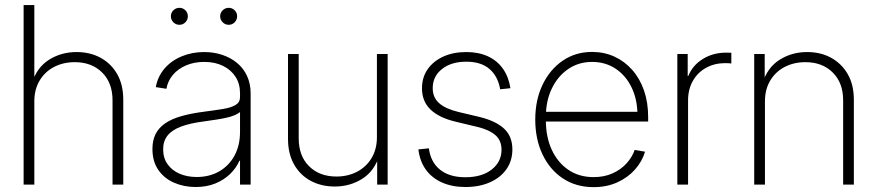

<svg xmlns="http://www.w3.org/2000/svg" viewBox="-20 -748 3556 778"><path d="M119.1 -337.4V0H75.7V-727.5H119.1V-408.2H108.4Q128.4 -474.1 178.2 -505.6Q228 -537.1 290 -537.1Q345.2 -537.1 387.9 -513.7Q430.7 -490.2 455.1 -447.3Q479.5 -404.3 479.5 -343.8V0H436V-341.3Q436 -412.6 393.8 -454.3Q351.6 -496.1 283.2 -496.1Q236.3 -496.1 199.2 -476.8Q162.1 -457.5 140.6 -421.6Q119.1 -385.7 119.1 -337.4Z M772.5 9.8Q725.6 9.8 685.5 -7.6Q645.5 -24.9 621.6 -59.3Q597.7 -93.8 597.7 -144.5Q597.7 -179.7 610.6 -205.1Q623.5 -230.5 649.4 -248.3Q675.3 -266.1 714.6 -277.3Q753.9 -288.6 807.1 -295.4Q852.1 -301.3 884.5 -306.6Q917 -312 934.8 -322.8Q952.6 -333.5 952.6 -354.5V-370.1Q952.6 -408.2 934.6 -436.5Q916.5 -464.8 883.8 -481Q851.1 -497.1 807.6 -497.1Q766.6 -497.1 733.6 -482.9Q700.7 -468.8 680.2 -444.1Q659.7 -419.4 654.3 -388.2L611.3 -395Q619.1 -438 646.5 -470Q673.8 -502 715.8 -519.5Q757.8 -537.1 807.1 -537.1Q846.7 -537.1 880.9 -525.6Q915 -514.2 940.9 -492.7Q966.8 -471.2 981.2 -439.9Q995.6 -408.7 995.6 -369.1V0H952.6V-96.7H950.2Q937 -66.9 912.1 -42.7Q887.2 -18.6 852.1 -4.4Q816.9 9.8 772.5 9.8ZM776.9 -30.8Q828.6 -30.8 868.2 -53.5Q907.7 -76.2 930.2 -117.4Q952.6 -158.7 952.6 -213.9V-293.9Q943.8 -286.6 929.7 -280.8Q915.5 -274.9 896.7 -270.8Q877.9 -266.6 855.5 -263.2Q833 -259.8 808.6 -256.3Q750.5 -249 713.6 -235.1Q676.8 -221.2 658.9 -198.7Q641.1 -176.3 641.1 -143.1Q641.1 -107.4 659.2 -82.3Q677.2 -57.1 708 -43.9Q738.8 -30.8 776.9 -30.8ZM906.7 -647.5Q892.6 -647.5 882.3 -657.7Q872.1 -668 872.1 -682.1Q872.1 -696.3 882.3 -706.3Q892.6 -716.3 906.7 -716.3Q920.9 -716.3 930.9 -706.3Q940.9 -696.3 940.9 -682.1Q940.9 -668 930.9 -657.7Q920.9 -647.5 906.7 -647.5ZM707 -647.5Q692.9 -647.5 682.6 -657.7Q672.4 -668 672.4 -682.1Q672.4 -696.3 682.6 -706.3Q692.9 -716.3 707 -716.3Q721.2 -716.3 731.2 -706.3Q741.2 -696.3 741.2 -682.1Q741.2 -668 731.2 -657.7Q721.2 -647.5 707 -647.5Z M1336.4 7.8Q1281.7 7.8 1238.8 -15.4Q1195.8 -38.6 1171.4 -82Q1147 -125.5 1147 -185.5V-529.3H1190.4V-187.5Q1190.4 -116.2 1232.4 -74.5Q1274.4 -32.7 1343.3 -32.7Q1389.6 -32.7 1427 -52.2Q1464.4 -71.8 1485.8 -107.7Q1507.3 -143.6 1507.3 -191.9V-529.3H1550.8V0H1508.3V-121.1H1518.1Q1498 -55.2 1448.2 -23.7Q1398.4 7.8 1336.4 7.8Z M1866.2 9.8Q1812.5 9.8 1771.5 -8.3Q1730.5 -26.4 1705.8 -60.3Q1681.2 -94.2 1675.3 -142.6L1717.8 -147Q1725.1 -90.8 1763.2 -60.3Q1801.3 -29.8 1865.7 -29.8Q1932.6 -29.8 1972.4 -61Q2012.2 -92.3 2012.2 -141.1Q2012.2 -179.2 1986.8 -200.9Q1961.4 -222.7 1913.6 -233.9L1826.2 -254.9Q1758.8 -271 1724.4 -304.2Q1689.9 -337.4 1689.9 -390.1Q1689.9 -434.1 1712.6 -467Q1735.4 -500 1775.9 -518.6Q1816.4 -537.1 1869.6 -537.1Q1919.4 -537.1 1957 -519.8Q1994.6 -502.4 2017.8 -469.7Q2041 -437 2048.3 -390.6L2006.8 -386.2Q1997.6 -439 1963.4 -468.5Q1929.2 -498 1869.6 -498Q1808.6 -498 1771 -468.3Q1733.4 -438.5 1733.4 -391.1Q1733.4 -352.5 1759.8 -329.6Q1786.1 -306.6 1837.4 -294.4L1923.8 -273.9Q1989.3 -257.8 2022.7 -226.6Q2056.2 -195.3 2056.2 -142.6Q2056.2 -96.7 2032.2 -62.5Q2008.3 -28.3 1965.3 -9.3Q1922.4 9.8 1866.2 9.8Z M2385.3 10.3Q2314 10.3 2260.7 -25.1Q2207.5 -60.5 2178.2 -122.6Q2148.9 -184.6 2148.9 -263.2Q2148.9 -342.8 2178.5 -404.5Q2208 -466.3 2260 -502Q2312 -537.6 2379.4 -537.6Q2428.2 -537.6 2469.7 -518.6Q2511.2 -499.5 2542 -464.6Q2572.8 -429.7 2589.6 -381.3Q2606.4 -333 2606.4 -273.4V-255.4H2173.3V-294.9H2582L2563 -281.7Q2563 -343.8 2539.8 -392.6Q2516.6 -441.4 2475.1 -469.2Q2433.6 -497.1 2379.4 -497.1Q2324.7 -497.1 2282.5 -468.3Q2240.2 -439.5 2216.1 -389.4Q2191.9 -339.4 2191.9 -274.9V-259.8Q2191.9 -193.4 2215.6 -141.6Q2239.3 -89.8 2282.7 -60.1Q2326.2 -30.3 2385.3 -30.3Q2428.2 -30.3 2461.9 -45.4Q2495.6 -60.5 2518.6 -85.7Q2541.5 -110.8 2551.8 -140.6L2593.8 -133.3Q2582 -93.8 2553 -61Q2523.9 -28.3 2481.2 -9Q2438.5 10.3 2385.3 10.3Z M2724.6 0V-529.3H2766.6V-440.4H2769Q2786.6 -483.4 2827.9 -509Q2869.1 -534.7 2922.9 -534.7Q2929.2 -534.7 2933.8 -534.4Q2938.5 -534.2 2943.4 -534.2V-490.7Q2940.4 -491.2 2933.8 -491.7Q2927.2 -492.2 2918.5 -492.2Q2875.5 -492.2 2841.3 -473.4Q2807.1 -454.6 2787.6 -420.4Q2768.1 -386.2 2768.1 -340.8V0Z M3079.6 -337.4V0H3036.1V-529.3H3078.6V-408.2H3068.8Q3088.9 -474.1 3138.7 -505.6Q3188.5 -537.1 3250.5 -537.1Q3305.7 -537.1 3348.1 -513.7Q3390.6 -490.2 3415.3 -447.3Q3439.9 -404.3 3439.9 -343.8V0H3396.5V-341.3Q3396.5 -412.6 3354.2 -454.3Q3312 -496.1 3243.7 -496.1Q3196.8 -496.1 3159.7 -476.8Q3122.6 -457.5 3101.1 -421.6Q3079.6 -385.7 3079.6 -337.4Z"/></svg>

Font: Inter 24pt ExtraLight
Style: Regular
Weight: 250
Designer: Rasmus Andersson
Foundry: rsms
Version: Version 4.001;git-66647c0bb